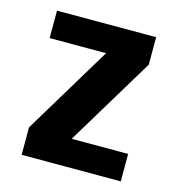

<svg xmlns="http://www.w3.org/2000/svg" viewBox="-78 -539 564 608"><g transform="rotate(15 203.5 -235.0)"><path d="M46 -90V0H371V-90H186L361 -380V-470H36V-380H221Z"/></g></svg>

Font: Tanklager Original
Style: Regular
Weight: 400
Designer: Ariel Martín Pérez
Foundry: Tunera Type Foundry
Version: Version 1.000;Glyphs 3.3 (3310)